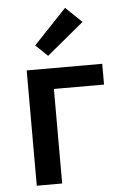

<svg xmlns="http://www.w3.org/2000/svg" viewBox="-55 -827 540 866"><g transform="rotate(-5 215.0 -394.0)"><path d="M76 0V-522H418V-428H191V0ZM178 -579 124 -631 273 -788 346 -718Z"/></g></svg>

Font: Ubuntu Sans SemiBold
Style: Regular
Weight: 600
Designer: Dalton Maag Ltd
Foundry: Dalton Maag Ltd
Version: Version 1.006; ttfautohint (v1.8.4.7-5d5b)